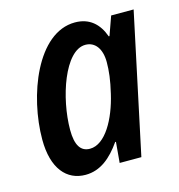

<svg xmlns="http://www.w3.org/2000/svg" viewBox="-89 -630 669 718"><g transform="rotate(-15 246.0 -270.5)"><path d="M197 -80C161 -80 143 -108 143 -167C143 -290 200 -460 280 -460C318 -460 341 -428 341 -377C341 -344 337 -308 325 -258C304 -167 257 -80 197 -80ZM156 10C214 10 257 -27 294 -80H297L290 0H374L489 -541H402L376 -468H373C355 -519 320 -551 264 -551C117 -551 33 -328 33 -159C33 -47 83 10 156 10Z"/></g></svg>

Font: Noto Sans Display SemiCondensed Medium
Style: Italic
Weight: 500
Width: 4
Italic angle: -12°
Designer: Monotype Design Team
Foundry: Monotype Imaging Inc.
Version: Version 1.900